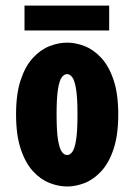

<svg xmlns="http://www.w3.org/2000/svg" viewBox="-20 -667 490 698"><path d="M224.1 11Q193 11 160.1 -1.8Q127.3 -14.6 99.9 -44.5Q72.5 -74.3 55.5 -125Q38.4 -175.7 38.4 -251Q38.4 -326.3 55.3 -376.5Q72.1 -426.8 99.7 -456.6Q127.3 -486.4 159.9 -499.2Q192.6 -512 224.1 -512Q255.4 -512 288 -499.2Q320.6 -486.4 348.2 -456.6Q375.8 -426.8 392.8 -376.5Q409.9 -326.3 409.9 -251Q409.9 -175.7 392.8 -125Q375.8 -74.3 348.2 -44.5Q320.6 -14.6 288 -1.8Q255.4 11 224.1 11ZM224.1 -103.4Q233.9 -103.4 242.5 -114.3Q251.1 -125.1 256.4 -156.9Q261.7 -188.6 261.7 -251Q261.7 -312.4 256.4 -343.9Q251.1 -375.4 242.5 -386.5Q233.9 -397.6 224.1 -397.6Q213.6 -397.6 204.9 -386.5Q196.3 -375.4 191 -343.9Q185.7 -312.4 185.7 -251Q185.7 -188.6 191.2 -156.9Q196.7 -125.1 205.4 -114.3Q214 -103.4 224.1 -103.4ZM69.1 -646.6H376.9V-556.2H69.1Z"/></svg>

Font: League Mono Thin Condensed
Style: Regular
Weight: 100
Width: 1
Designer: Tyler Finck
Foundry: The League of Moveable Type / Tyler Finck
Version: Version 2.300;RELEASE